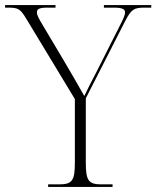

<svg xmlns="http://www.w3.org/2000/svg" viewBox="-30 -734 614 754"><path d="M159 0H412V-10H369C318 -10 307 -24 307 -95V-348L463 -654C486 -698 497 -704 538 -704H564V-714H378V-704H417C453 -704 461 -697 461 -685C461 -672 451 -654 439 -630L347 -448C324 -405 315 -385 301 -357C278 -398 249 -448 223 -492L138 -635C125 -657 115 -673 115 -685C115 -697 121 -704 155 -704H188V-714H-10V-704H2C42 -704 50 -699 74 -659L264 -345V-95C264 -24 253 -10 202 -10H159Z"/></svg>

Font: Noto Serif Display ExtraLight
Style: Regular
Weight: 200
Designer: Monotype Design Team
Foundry: Monotype Imaging Inc.
Version: Version 2.009